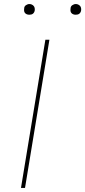

<svg xmlns="http://www.w3.org/2000/svg" viewBox="-20 -932 422 952"><path d="M84 0 205 -735H225L104 0ZM355 -859Q349 -859 343.5 -861Q338 -863 334 -867.5Q330 -872 329.5 -878.5Q329 -885 330 -891Q330 -896 332.5 -900Q335 -904 339 -906.5Q343 -909 347 -910.5Q351 -912 356 -912Q362 -912 367.5 -909.5Q373 -907 377 -902.5Q381 -898 382 -891.5Q383 -885 382 -879Q381 -874 378.5 -870Q376 -866 372.5 -863.5Q369 -861 364.5 -860Q360 -859 355 -859ZM125 -859Q119 -859 113.5 -861Q108 -863 104 -867.5Q100 -872 99.5 -878.5Q99 -885 100 -891Q100 -896 102.5 -900Q105 -904 109 -906.5Q113 -909 117 -910.5Q121 -912 126 -912Q132 -912 137.5 -909.5Q143 -907 147 -902.5Q151 -898 152 -891.5Q153 -885 152 -879Q151 -874 148.5 -870Q146 -866 142.5 -863.5Q139 -861 134.5 -860Q130 -859 125 -859Z"/></svg>

Font: Iosevka Aile Thin
Style: Italic
Weight: 100
Italic angle: -9°
Designer: Belleve Invis
Foundry: Belleve Invis
Version: Version 31.1.0; ttfautohint (v1.8.4)